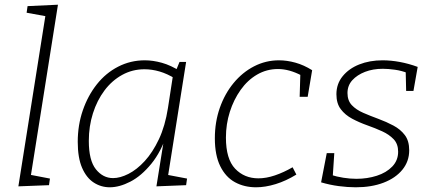

<svg xmlns="http://www.w3.org/2000/svg" viewBox="-20 -788 1832 815"><path d="M58 3 176 -742 192 -716 93 -734 97 -762 226 -768 108 -24 93 -49 192 -30 188 -2Z M446 7Q409 7 378 -13Q347 -33 328.5 -75.5Q310 -118 310 -186Q310 -257 331.5 -319.5Q353 -382 391 -430Q429 -478 481.5 -505Q534 -532 595 -532Q629 -532 667 -521.5Q705 -511 746 -485L726 -486L742 -525H770L690 -21L674 -49L774 -30L770 -2L644 3L678 -209L691 -226Q665 -145 622.5 -93Q580 -41 533.5 -17Q487 7 446 7ZM460 -32Q490 -32 525.5 -50Q561 -68 594.5 -104.5Q628 -141 654.5 -197Q681 -253 693 -330L715 -473L724 -454Q690 -475 657.5 -484.5Q625 -494 593 -494Q542 -494 498.5 -470Q455 -446 423.5 -404Q392 -362 374.5 -307Q357 -252 357 -190Q357 -107 387 -69.5Q417 -32 460 -32Z M1067 7Q1017 7 977.5 -14.5Q938 -36 915 -82.5Q892 -129 892 -201Q892 -270 913 -330Q934 -390 971.5 -435.5Q1009 -481 1058.5 -506.5Q1108 -532 1164 -532Q1198 -532 1234 -522Q1270 -512 1305 -490L1286 -377H1252L1255 -478L1261 -467Q1208 -495 1160 -495Q1112 -495 1071.5 -471.5Q1031 -448 1001.5 -406.5Q972 -365 955.5 -313Q939 -261 939 -204Q939 -113 978 -72Q1017 -31 1077 -31Q1110 -31 1147 -43.5Q1184 -56 1222 -78L1238 -47Q1194 -20 1150 -6.5Q1106 7 1067 7Z M1490 7Q1456 7 1418 2Q1380 -3 1343 -14L1367 -138H1399L1392 -32L1384 -46Q1409 -38 1437.5 -33.5Q1466 -29 1493 -29Q1539 -29 1579.5 -42Q1620 -55 1645 -81Q1670 -107 1670 -144Q1670 -177 1651 -197Q1632 -217 1602.5 -230.5Q1573 -244 1539 -256Q1505 -268 1475 -284Q1445 -300 1426.5 -324.5Q1408 -349 1408 -388Q1408 -432 1434.5 -464.5Q1461 -497 1505 -514.5Q1549 -532 1604 -532Q1639 -532 1677 -525Q1715 -518 1753 -504L1735 -402H1704L1702 -490L1713 -477Q1685 -488 1656.5 -492Q1628 -496 1605 -496Q1563 -496 1529.5 -483Q1496 -470 1475.5 -447.5Q1455 -425 1455 -393Q1455 -361 1473.5 -341.5Q1492 -322 1522 -309Q1552 -296 1586 -283.5Q1620 -271 1650 -255Q1680 -239 1698.5 -214.5Q1717 -190 1717 -150Q1717 -103 1688 -67.5Q1659 -32 1608 -12.5Q1557 7 1490 7Z"/></svg>

Font: Bitter Thin Light
Style: Italic
Weight: 300
Italic angle: -9°
Version: Version 2.002